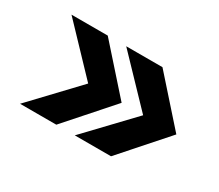

<svg xmlns="http://www.w3.org/2000/svg" viewBox="-79 -610 811 711"><g transform="rotate(30 326.5 -254.5)"><path d="M288 -64 470 -255 288 -445H443L612 -255L443 -64ZM54 -64 235 -255 54 -445H209L378 -255L209 -64Z"/></g></svg>

Font: Maven Pro ExtraBold
Style: Regular
Weight: 800
Designer: Joe Prince
Foundry: Joe Prince
Version: Version 2.100